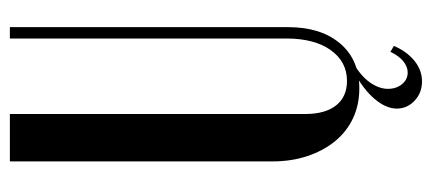

<svg xmlns="http://www.w3.org/2000/svg" viewBox="-263 -476 875 389"><g transform="rotate(-90 174.5 -281.5)"><path d="M138 -699V-101Q138 -60 155.5 -38Q173 -16 205 -16Q244 -16 267.5 -49Q291 -82 291 -139V-699H314V-135Q314 -69 281 -30Q248 9 190 9Q157 9 130 -3.5Q103 -16 83.5 -39.5Q64 -63 53 -95.5Q42 -128 42 -167V-699ZM276 79Q265 105 246 120.5Q227 136 204 136Q181 136 165 121Q149 106 149 85Q149 63 168.5 40Q188 17 225 -3H241Q215 12 202 30.5Q189 49 189 67Q189 84 198.5 95.5Q208 107 222 107Q234 107 245 98Q256 89 264 72Z"/></g></svg>

Font: Moniqa Narrow Heading
Style: Bold
Weight: 700
Width: 4
Designer: Rajesh Rajput
Foundry: Rajesh Rajput
Version: Version 1.000